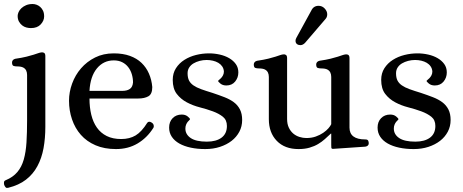

<svg xmlns="http://www.w3.org/2000/svg" viewBox="-37 -731 2307 957"><path d="M98 -332Q98 -345 98 -357.5Q98 -370 93.5 -379.5Q89 -389 78.5 -394.5Q68 -400 47 -400Q38 -400 30.5 -402.5Q23 -405 23 -420Q23 -426 27 -431Q31 -436 39 -438Q73 -443 95 -448.5Q117 -454 131 -458.5Q145 -463 153.5 -466Q162 -469 170 -470Q178 -471 183.5 -467Q189 -463 189 -451V-99Q189 -42 180 7.5Q171 57 149.5 97Q128 137 92.5 164.5Q57 192 4 205Q-4 207 -8 203.5Q-12 200 -16 191Q-18 183 -17 176.5Q-16 170 -8 167Q28 152 49.5 126.5Q71 101 81.5 64Q92 27 95 -21.5Q98 -70 98 -131ZM117 -591Q106 -591 94.5 -594Q83 -597 73.5 -604.5Q64 -612 57.5 -623.5Q51 -635 51 -652Q51 -660 55.5 -670.5Q60 -681 69.5 -690Q79 -699 93 -705Q107 -711 126 -711Q135 -711 145 -707.5Q155 -704 163.5 -696.5Q172 -689 177.5 -677.5Q183 -666 183 -649Q183 -628 166 -609.5Q149 -591 117 -591Z M572 -278Q596 -278 610 -287.5Q624 -297 626 -320Q626 -341 620 -361Q614 -381 602 -396.5Q590 -412 572 -421Q554 -430 530 -430Q479 -430 446 -390Q413 -350 409 -278ZM727 -93Q696 -44 649 -16Q602 12 541 12Q483 12 439 -7Q395 -26 366 -59Q337 -92 322 -136Q307 -180 307 -229Q307 -272 322.5 -314.5Q338 -357 367 -390.5Q396 -424 437 -444.5Q478 -465 530 -465Q576 -465 610.5 -452.5Q645 -440 668.5 -417.5Q692 -395 705.5 -364Q719 -333 722 -297Q722 -262 702.5 -251Q683 -240 652 -240H409Q409 -196 418 -159Q427 -122 446 -95Q465 -68 495 -53Q525 -38 567 -38Q609 -38 639 -56Q669 -74 697 -119Q705 -129 719 -120Q727 -115 729 -107Q731 -99 727 -93Z M986 12Q947 12 914 5Q881 -2 857 -15.5Q833 -29 819.5 -49Q806 -69 806 -95Q806 -124 823.5 -142Q841 -160 869 -160Q887 -160 898.5 -150.5Q910 -141 910 -137Q910 -135 906.5 -132Q903 -129 898.5 -123.5Q894 -118 890.5 -109.5Q887 -101 887 -90Q887 -61 913.5 -43Q940 -25 994 -25Q1041 -25 1067.5 -45Q1094 -65 1094 -103Q1094 -133 1074 -149Q1054 -165 1024 -176Q994 -187 959 -196Q924 -205 894 -221Q864 -237 844 -263Q824 -289 824 -333Q824 -366 840 -391Q856 -416 882 -432.5Q908 -449 940 -457Q972 -465 1005 -465Q1032 -465 1058.5 -459Q1085 -453 1105.5 -441Q1126 -429 1138.5 -411.5Q1151 -394 1151 -370Q1151 -344 1135 -324.5Q1119 -305 1091 -305Q1073 -305 1061.5 -314.5Q1050 -324 1050 -328Q1050 -329 1054.5 -332.5Q1059 -336 1064.5 -341.5Q1070 -347 1074.5 -355.5Q1079 -364 1079 -375Q1078 -389 1070.5 -400Q1063 -411 1051 -418Q1039 -425 1024 -428.5Q1009 -432 993 -432Q975 -432 958 -427.5Q941 -423 927.5 -415Q914 -407 906 -394.5Q898 -382 898 -366Q898 -344 905 -330Q912 -316 927 -305.5Q942 -295 965.5 -286.5Q989 -278 1022 -268Q1055 -257 1082 -246.5Q1109 -236 1128.5 -221.5Q1148 -207 1159 -185.5Q1170 -164 1170 -133Q1170 -101 1156 -74.5Q1142 -48 1117.5 -29Q1093 -10 1059.5 1Q1026 12 986 12Z M1705 -95Q1705 -36 1784 -36Q1795 -36 1798 -30Q1801 -24 1801 -17Q1801 -3 1784 0L1623 11Q1615 11 1614.5 5Q1614 -1 1614 -9V-65H1612Q1597 -51 1582 -37.5Q1567 -24 1548.5 -13Q1530 -2 1506 5Q1482 12 1451 12Q1382 12 1342.5 -29Q1303 -70 1303 -137V-322Q1303 -335 1303 -347.5Q1303 -360 1298.5 -369.5Q1294 -379 1283.5 -384.5Q1273 -390 1252 -390Q1243 -390 1235.5 -392.5Q1228 -395 1228 -410Q1228 -416 1232 -421Q1236 -426 1244 -428Q1278 -433 1300 -438.5Q1322 -444 1336 -448.5Q1350 -453 1358.5 -456Q1367 -459 1375 -460Q1383 -461 1388.5 -457Q1394 -453 1394 -441V-138Q1394 -113 1402.5 -95Q1411 -77 1424.5 -65.5Q1438 -54 1455.5 -48.5Q1473 -43 1490 -43Q1516 -43 1537 -50.5Q1558 -58 1574 -69Q1590 -80 1600 -91.5Q1610 -103 1614 -112V-322Q1614 -335 1614 -347.5Q1614 -360 1609.5 -369.5Q1605 -379 1594.5 -384.5Q1584 -390 1563 -390Q1554 -390 1546.5 -392.5Q1539 -395 1539 -410Q1539 -416 1543 -421Q1547 -426 1555 -428Q1589 -433 1611 -438.5Q1633 -444 1647 -448.5Q1661 -453 1669.5 -456Q1678 -459 1686 -460Q1694 -461 1699.5 -457Q1705 -453 1705 -441ZM1484 -518Q1473 -506 1460 -506Q1450 -506 1443 -511.5Q1436 -517 1436 -528Q1436 -535 1440 -542L1515 -679Q1526 -702 1551 -702Q1569 -702 1581.5 -688.5Q1594 -675 1594 -660Q1594 -646 1586 -637Z M2025 12Q1986 12 1953 5Q1920 -2 1896 -15.5Q1872 -29 1858.5 -49Q1845 -69 1845 -95Q1845 -124 1862.5 -142Q1880 -160 1908 -160Q1926 -160 1937.5 -150.5Q1949 -141 1949 -137Q1949 -135 1945.5 -132Q1942 -129 1937.5 -123.5Q1933 -118 1929.5 -109.5Q1926 -101 1926 -90Q1926 -61 1952.5 -43Q1979 -25 2033 -25Q2080 -25 2106.5 -45Q2133 -65 2133 -103Q2133 -133 2113 -149Q2093 -165 2063 -176Q2033 -187 1998 -196Q1963 -205 1933 -221Q1903 -237 1883 -263Q1863 -289 1863 -333Q1863 -366 1879 -391Q1895 -416 1921 -432.5Q1947 -449 1979 -457Q2011 -465 2044 -465Q2071 -465 2097.5 -459Q2124 -453 2144.5 -441Q2165 -429 2177.5 -411.5Q2190 -394 2190 -370Q2190 -344 2174 -324.5Q2158 -305 2130 -305Q2112 -305 2100.5 -314.5Q2089 -324 2089 -328Q2089 -329 2093.5 -332.5Q2098 -336 2103.5 -341.5Q2109 -347 2113.5 -355.5Q2118 -364 2118 -375Q2117 -389 2109.5 -400Q2102 -411 2090 -418Q2078 -425 2063 -428.5Q2048 -432 2032 -432Q2014 -432 1997 -427.5Q1980 -423 1966.5 -415Q1953 -407 1945 -394.5Q1937 -382 1937 -366Q1937 -344 1944 -330Q1951 -316 1966 -305.5Q1981 -295 2004.5 -286.5Q2028 -278 2061 -268Q2094 -257 2121 -246.5Q2148 -236 2167.5 -221.5Q2187 -207 2198 -185.5Q2209 -164 2209 -133Q2209 -101 2195 -74.5Q2181 -48 2156.5 -29Q2132 -10 2098.5 1Q2065 12 2025 12Z"/></svg>

Font: Alice
Style: Regular
Weight: 400
Designer: Cyreal (www.cyreal.org)
Foundry: Cyreal (www.cyreal.org)
Version: Version 1.010